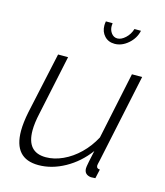

<svg xmlns="http://www.w3.org/2000/svg" viewBox="-111 -815 783 909"><g transform="rotate(15 281.0 -360.0)"><path d="M162 10Q41 10 41 -126Q41 -166 52 -220L117 -520H166L104 -227Q93 -178 93 -142Q93 -35 186 -35Q227 -35 269.5 -54.5Q312 -74 348.5 -109.5Q385 -145 410 -192L479 -520H529L437 -85Q435 -77 433.5 -70Q432 -63 432 -61Q432 -45 449 -45L439 0Q425 1 417 1Q384 -3 384 -34Q384 -38 385 -44.5Q386 -51 389.5 -69Q393 -87 401 -123Q355 -61 291 -25.5Q227 10 162 10ZM368 -666Q387 -666 407 -684.5Q427 -703 435 -730H467Q459 -692 428 -665Q397 -638 362 -638Q331 -638 312 -658.5Q293 -679 293 -710Q293 -719 295 -730H328Q327 -723 327 -716Q327 -696 338.5 -681Q350 -666 368 -666Z"/></g></svg>

Font: Raleway Light
Style: Italic
Weight: 300
Italic angle: -12°
Designer: Matt McInerney, Pablo Impallari, Rodrigo Fuenzalida
Foundry: Matt McInerney, Pablo Impallari, Rodrigo Fuenzalida
Version: Version 4.026